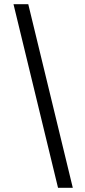

<svg xmlns="http://www.w3.org/2000/svg" viewBox="-20 -730 403 910"><path d="M255 160H325L114 -710H44Z"/></svg>

Font: Falling Sky
Style: Condensed
Weight: 400
Designer: Paul D. Hunt
Foundry: Adobe Systems Incorporated
Version: Version 1.02